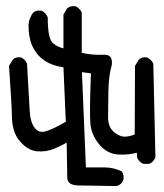

<svg xmlns="http://www.w3.org/2000/svg" viewBox="-20 -502 540 634"><path d="M238.3 110.4Q202.1 109.4 202.1 84.5Q202.1 66.4 200.2 -31.2Q189.5 -24.9 179.2 -20Q168.9 -15.1 158.7 -10.7Q132.8 0 103 -2.4Q72.3 -4.9 46.4 -34.7Q42.5 -39.1 39.3 -43.7Q36.1 -48.3 33.4 -53.5Q30.8 -58.6 28.6 -64Q26.4 -69.3 24.9 -75.2Q23.4 -81.1 22.2 -87.2Q21 -93.3 20.3 -99.9Q19.5 -106.4 19.5 -113.8Q18.6 -160.6 9.8 -282.7V-284.7L10.7 -286.1L21.5 -303.7V-304.2L22 -304.7Q30.8 -314.9 48.8 -312.5H49.8L50.8 -312Q63 -305.2 68.8 -292.5L69.3 -291.5V-290.5Q76.2 -173.3 78.1 -135.3Q79.1 -116.7 83.3 -102.8Q87.4 -88.9 94.7 -79.6Q107.9 -62.5 128.9 -67.9Q152.3 -73.7 197.3 -100.1L189.5 -279.8Q166 -283.2 145 -292Q139.2 -294.4 133.8 -297.6Q128.4 -300.8 123.3 -304.4Q118.2 -308.1 113.5 -312.5Q108.9 -316.9 104.5 -321.8Q96.2 -332 90.1 -343.3Q84 -354.5 80.6 -366.7Q78.6 -374.5 77.1 -382.6Q75.7 -390.6 75 -398.7Q74.2 -406.7 74.2 -414.6Q74.2 -419.4 74.7 -424.3Q75.2 -429.2 76.4 -433.8Q77.6 -438.5 79.6 -442.9Q81.5 -447.3 83.7 -451.4Q85.9 -455.6 88.9 -459.5L89.4 -460L89.8 -460.4Q99.6 -469.2 116.2 -466.8H116.7L117.7 -466.3Q131.3 -460.4 137.2 -445.3L137.7 -444.3V-443.4Q137.7 -374 154.8 -359.4Q169.9 -346.7 189.5 -342.3V-452.1V-453.6L190.4 -455.1L201.2 -473.6L201.7 -474.6L202.6 -475.1Q208 -479.5 214.6 -481Q221.2 -482.4 228.5 -481.4H229L230 -481Q234.4 -479 238 -476.1Q241.7 -473.1 244.6 -469.5Q247.6 -465.8 249.5 -461.4L250 -460V-459V-327.6Q266.1 -323.7 284.7 -322Q303.2 -320.3 326.2 -321.3Q328.6 -321.3 331.1 -320.8Q354 -317.4 348.6 -284.2V-283.7H348.1Q343.8 -268.1 341.1 -247.3Q338.4 -226.6 337.9 -201.2Q336.9 -149.4 336.9 -114.7Q336.9 -98.6 341.6 -86.7Q346.2 -74.7 356 -66.4Q362.3 -61 368.9 -57.4Q375.5 -53.7 381.6 -52Q387.7 -50.3 393.6 -50.8Q402.8 -51.3 410.4 -53.2Q418 -55.2 424.8 -58.1L425.8 -283.2V-284.7L426.8 -286.1L437.5 -303.7L438 -304.7L438.5 -305.2Q449.2 -314.9 464.8 -312.5H465.8L466.3 -312Q480 -305.2 485.8 -292.5L486.3 -291.5V-290L493.2 16.6V17.6L492.7 18.6Q489.7 25.9 484.6 31.2Q479.5 36.6 472.7 38.6L471.7 39.1H470.7H455.1H454.1L453.1 38.6Q450.7 38.1 448.7 36.9Q446.8 35.6 444.8 34.2Q442.9 32.7 441.4 31.2Q439.9 29.8 438.5 27.8Q437 25.9 435.5 23.7Q434.1 21.5 433.1 19L432.6 18.1V17.1L432.1 2.4Q403.8 9.8 372.1 8.3Q334 6.8 307.6 -25.4Q281.2 -57.1 278.3 -95.2Q276.9 -113.3 277.3 -154.5Q277.8 -195.8 280.3 -259.8L250.5 -263.7L263.7 50.8H324.2Q354 50.8 380.4 63L381.8 63.5L382.8 64.9Q386.2 69.8 387.5 76.4Q388.7 83 387.7 90.8V91.3L387.2 91.8Q382.8 106 367.2 111.8L366.2 112.3H365.2Z"/></svg>

Font: NaikaiFont
Style: SemiBold
Weight: 600
Version: Version 1.89